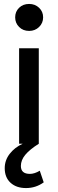

<svg xmlns="http://www.w3.org/2000/svg" viewBox="-20 -730 296 975"><path d="M57 -642Q57 -671 77 -690.5Q97 -710 128 -710Q158 -710 178.5 -690.5Q199 -671 199 -642Q199 -613 178.5 -593Q158 -573 128 -573Q97 -573 77 -593Q57 -613 57 -642ZM77 -485H177V0H77ZM4 124Q4 84 29 51.5Q54 19 95 0H177Q131 29 108.5 56Q86 83 86 113Q86 153 132 153Q155 153 182 137L202 196Q162 225 112 225Q63 225 33.5 198Q4 171 4 124Z"/></svg>

Font: Niramit Medium
Style: Regular
Weight: 500
Designer: Katatrad Aksorn Co.,Ltd.
Foundry: Cadson Demak Co.,Ltd.
Version: Version 1.000; ttfautohint (v1.6)